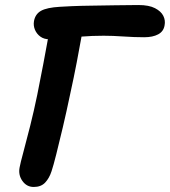

<svg xmlns="http://www.w3.org/2000/svg" viewBox="-20 -730 675 763"><path d="M114 13Q86 13 69 -11Q52 -35 58 -65Q61 -82 73 -126Q85 -170 100 -230Q115 -290 128 -353Q142 -424 152 -475.5Q162 -527 168.5 -564.5Q175 -602 180 -632L313 -638Q310 -619 303 -579.5Q296 -540 285 -482.5Q274 -425 258 -352Q244 -285 229.5 -223.5Q215 -162 203.5 -116.5Q192 -71 185 -50Q176 -22 159.5 -4.5Q143 13 114 13ZM175 -574Q155 -574 140.5 -584.5Q126 -595 119 -611.5Q112 -628 115 -646Q120 -674 143 -687Q166 -700 218 -703Q232 -704 265.5 -705.5Q299 -707 343.5 -707.5Q388 -708 436 -709Q484 -710 530 -710Q572 -710 596 -697.5Q620 -685 629 -667Q638 -649 634 -629Q630 -605 608.5 -593.5Q587 -582 553 -582Q514 -582 471 -585Q428 -588 392 -588Q346 -588 302.5 -584.5Q259 -581 225.5 -577.5Q192 -574 175 -574Z"/></svg>

Font: Shantell Sans SemiBold
Style: Italic
Weight: 600
Italic angle: -11°
Designer: Stephen Nixon, Anya Danilova, Shantell Martin
Foundry: Arrow Type
Version: Version 1.011;[c5ecc13dd]